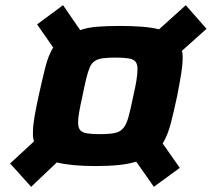

<svg xmlns="http://www.w3.org/2000/svg" viewBox="-20 -714 816 740"><path d="M100 6 19 -84 111 -169Q109 -175 108 -180.5Q107 -186 107 -192Q107 -198 107 -205Q107 -229 113 -264Q119 -299 129 -345Q143 -408 154.5 -454Q166 -500 185 -531L123 -620L223 -694L289 -598Q317 -608 354.5 -611Q392 -614 442 -614Q490 -614 528 -611Q566 -608 593 -601L696 -694L776 -603L681 -518Q683 -512 683.5 -506Q684 -500 684 -492Q684 -465 678 -428Q672 -391 663 -345Q650 -283 638 -237.5Q626 -192 607 -161L673 -67L573 6L505 -91Q476 -82 437.5 -78Q399 -74 349 -74Q301 -74 264 -77.5Q227 -81 199 -88ZM365 -197Q402 -197 423 -201.5Q444 -206 456 -221Q468 -236 476 -266Q484 -296 494 -345Q502 -380 506 -405Q510 -430 510 -448Q510 -467 502 -476.5Q494 -486 475.5 -489Q457 -492 426 -492Q396 -492 377 -489.5Q358 -487 345.5 -479Q333 -471 326 -454.5Q319 -438 312.5 -411.5Q306 -385 298 -345Q290 -309 285.5 -284Q281 -259 281 -242Q281 -222 289 -212.5Q297 -203 315.5 -200Q334 -197 365 -197Z"/></svg>

Font: Saira Thin Expanded
Style: Bold Italic
Weight: 700
Width: 7
Italic angle: -12°
Version: Version 1.101